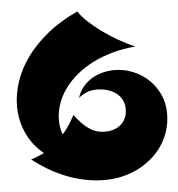

<svg xmlns="http://www.w3.org/2000/svg" viewBox="-57 -827 879 949"><g transform="rotate(-5 382.5 -353.0)"><path d="M426.8 67.9Q374.5 67.9 326.2 57.9Q277.8 47.9 233.2 30Q188.5 12.2 147.9 -12Q107.4 -36.1 70.8 -64.9Q88.4 -70.3 104.7 -76.9Q121.1 -83.5 136.2 -90.8Q80.6 -136.7 52.2 -199.5Q23.9 -262.2 23.9 -333Q23.9 -392.1 44.2 -453.6Q64.5 -515.1 106.2 -573Q147.9 -630.9 211.7 -682.6Q275.4 -734.4 361.8 -773.9Q377.4 -749 406.5 -721.7Q435.5 -694.3 472.2 -667.7Q508.8 -641.1 550.3 -617.2Q591.8 -593.3 632.8 -576.2Q572.3 -571.3 518.6 -556.4Q464.8 -541.5 419.4 -518.6Q374 -495.6 337.9 -465.6Q301.8 -435.5 276.4 -400.1Q251 -364.7 237.5 -325.2Q224.1 -285.6 224.1 -244.1Q224.1 -227.1 227.1 -209.7Q230 -192.4 236.8 -174.8Q255.4 -195.3 270.3 -218.3Q285.2 -241.2 297.9 -266.1Q315.9 -242.2 333 -224.1Q350.1 -206.1 367.9 -194.1Q385.7 -182.1 405 -176Q424.3 -169.9 446.8 -169.9Q470.2 -169.9 490.5 -176.5Q510.7 -183.1 525.6 -196Q540.5 -209 549.3 -228.3Q558.1 -247.6 558.1 -272.9Q558.1 -299.3 547.4 -319.3Q536.6 -339.4 518.1 -353Q499.5 -366.7 474.9 -373.8Q450.2 -380.9 422.9 -380.9Q393.6 -380.9 370.4 -370.4Q347.2 -359.9 333 -347.2Q342.8 -378.4 362.1 -401.4Q381.3 -424.3 406.2 -439.5Q431.2 -454.6 460.2 -461.9Q489.3 -469.2 518.1 -469.2Q564.9 -469.2 608.6 -451.9Q652.3 -434.6 685.8 -403.3Q719.2 -372.1 739.5 -328.9Q759.8 -285.6 759.8 -233.9Q759.8 -188 747.1 -147.7Q734.4 -107.4 711.7 -74Q689 -40.5 657.7 -14.2Q626.5 12.2 589.6 30.5Q552.7 48.8 511.2 58.3Q469.7 67.9 426.8 67.9Z"/></g></svg>

Font: Shojumaru
Style: Regular
Weight: 400
Version: Version 1.001